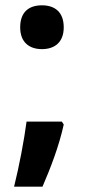

<svg xmlns="http://www.w3.org/2000/svg" viewBox="-20 -574 322 723"><path d="M138 -389C185 -389 220 -414 220 -471C220 -529 186 -554 138 -554C89 -554 56 -529 56 -471C56 -415 90 -389 138 -389ZM213 -116H80C71 -47 52 53 33 129H140C171 57 202 -23 220 -105Z"/></svg>

Font: Noto Sans Malayalam SemiCondensed
Style: Bold
Weight: 700
Width: 4
Designer: Jelle Bosma - Monotype Design Team
Foundry: Monotype Imaging Inc.
Version: Version 2.104